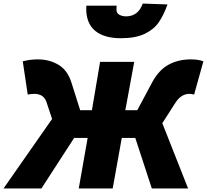

<svg xmlns="http://www.w3.org/2000/svg" viewBox="-61 -1060 1164 1080"><path d="M232 -391 201 -484Q186 -532 132 -532Q115 -532 95 -528L67 -715Q108 -726 151 -726Q217 -726 268 -695.5Q319 -665 341 -595L390 -440H456L502 -712H694L644 -440H711L794 -595Q831 -665 886 -695.5Q941 -726 1013 -726Q1054 -726 1083 -715L1031 -528Q1017 -532 1004 -532Q959 -532 927 -484L852 -367L997 0H793L700 -284H624L573 0H382L432 -284H356L172 0H-41ZM424 -1011 425 -1028H595Q594 -1019 594 -1006Q594 -986 610.5 -977Q627 -968 648 -968Q716 -968 742 -1040L881 -1035Q860 -975 832 -934.5Q804 -894 752.5 -869.5Q701 -845 619 -845Q524 -845 474 -887Q424 -929 424 -1011Z"/></svg>

Font: Nebula Sans Black
Style: Regular
Weight: 900
Italic angle: -9°
Designer: Paul D. Hunt for Adobe (as Source Sans)
Foundry: Nebula Entertainment & Broadcasting LLC
Version: Version 1.010